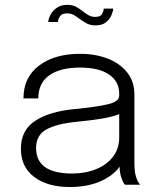

<svg xmlns="http://www.w3.org/2000/svg" viewBox="-20 -760 645 790"><path d="M267.5 9.5Q175.5 9.5 120.8 -31.8Q66 -73 66 -148Q66 -224 123.8 -262.2Q181.5 -300.5 280.5 -310.5Q382 -320.5 426.2 -331.5Q470.5 -342.5 470.5 -366.5V-373.5Q470.5 -425 428.5 -453.5Q386.5 -482 309 -482Q228 -482 182.8 -450Q137.5 -418 137.5 -355H76.5Q76.5 -441.5 140.5 -490Q204.5 -538.5 309.5 -538.5Q372.5 -538.5 423 -519Q473.5 -499.5 503.2 -462Q533 -424.5 533 -370.5V-94Q533 -77 534.2 -61.5Q535.5 -46 539 -34.5Q543.5 -20 548.5 -11.5Q553.5 -3 556.5 0H494Q487 -6.5 478.5 -31.5Q473 -48 472 -74Q444.5 -36 391.5 -13.2Q338.5 9.5 267.5 9.5ZM277 -46Q331 -46 375 -63.8Q419 -81.5 444.8 -114.8Q470.5 -148 470.5 -195.5V-290.5Q440.5 -278.5 394.5 -271.2Q348.5 -264 296.5 -259Q213.5 -251 171 -227.5Q128.5 -204 128.5 -151Q128.5 -46 277 -46ZM446 -724.5Q445 -712.5 438 -696.2Q431 -680 415.5 -667.8Q400 -655.5 372.5 -655.5Q351 -655.5 335 -664.5Q319 -673.5 306.5 -683Q296 -691 284.2 -698Q272.5 -705 256.5 -705Q234.5 -705 226.8 -693Q219 -681 218 -669.5H178.5Q179.5 -683.5 188.2 -700Q197 -716.5 214 -728.2Q231 -740 257 -740Q278.5 -740 293.5 -731.8Q308.5 -723.5 320 -714Q332 -704.5 344.2 -697.5Q356.5 -690.5 371 -690.5Q393.5 -690.5 399.8 -702Q406 -713.5 407 -724.5Z"/></svg>

Font: Epilogue Light
Style: Regular
Weight: 300
Designer: Tyler Finck
Foundry: Etcetera Type Co
Version: Version 2.111; ttfautohint (v1.8.3)